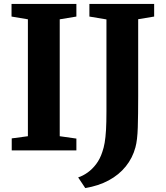

<svg xmlns="http://www.w3.org/2000/svg" viewBox="-20 -763 844 974"><path d="M121.5 -72V-665L38.5 -679V-743H367.5V-679L283 -665V-72L367.5 -60V0H39.5V-61ZM376.5 137Q401 129 424.5 112.2Q448 95.5 467.8 69.5Q487.5 43.5 499 8Q506.5 -13 511 -39.2Q515.5 -65.5 517.8 -103.8Q520 -142 520 -197V-664.5L433.5 -679V-743H762V-679L681 -665.5V-275Q681 -182 679 -116.8Q677 -51.5 667 -15.5Q652.5 38.5 618 81.2Q583.5 124 531.5 152Q479.5 180 412.5 191Z"/></svg>

Font: Merriweather 24pt ExtraBold
Style: Regular
Weight: 800
Version: Version 2.100